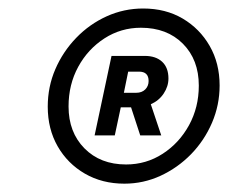

<svg xmlns="http://www.w3.org/2000/svg" viewBox="-20 -740 539 454"><path d="M274.1 -305.7Q221.7 -305.7 180.7 -329.4Q139.7 -353.2 116.3 -394.1Q92.9 -435 92.9 -487.8Q92.9 -534.9 110.8 -576.3Q128.7 -617.8 160.2 -650.5Q191.7 -683.1 232.4 -701.5Q273.2 -719.9 318.5 -719.9Q371.6 -719.9 412 -696.1Q452.3 -672.3 475.8 -631.4Q499.3 -590.5 499.3 -537.8Q499.3 -491.7 481.3 -449.7Q463.2 -407.7 431.8 -375.4Q400.3 -343.2 359.7 -324.4Q319.2 -305.7 274.1 -305.7ZM278.2 -351.1Q325.6 -351.1 364.7 -376.4Q403.8 -401.7 427 -444Q450.1 -486.3 450.1 -537.5Q450.1 -598.8 412.5 -636.6Q374.9 -674.4 313.2 -674.4Q265.9 -674.4 226.9 -649.2Q187.8 -623.9 165 -582.1Q142.1 -540.2 142.1 -488.2Q142.1 -427.3 179.7 -389.2Q217.3 -351.1 278.2 -351.1ZM203.7 -419.8 243.7 -607.8H322.3Q348.6 -607.8 363.5 -593.9Q378.3 -580 378.3 -554.4Q378.3 -535.8 367.1 -518.9Q355.9 -502 336.6 -493.5L361.3 -419.8H311.6L289.9 -486.2H265.6L251.4 -419.8ZM308.8 -570.6H283.1L272.9 -520.6H302.2Q315.4 -520.6 323.4 -528.5Q331.4 -536.5 331.4 -548.4Q331.4 -570.6 308.8 -570.6Z"/></svg>

Font: Red Hat Display VF
Style: Italic
Weight: 300
Italic angle: -12°
Designer: Pentagram, MCKL
Foundry: Pentagram, MCKL
Version: Version 1.010